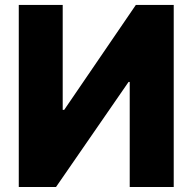

<svg xmlns="http://www.w3.org/2000/svg" viewBox="-20 -747 769 767"><path d="M55 -727.3H230.5V-308.2H236.5L522.7 -727.3H674V0H498.2V-419.7H493.6L203.8 0H55Z"/></svg>

Font: Inter P Extra Bold
Style: Regular
Weight: 800
Designer: Rasmus Andersson
Foundry: rsms
Version: Version 3.018;git-588b23468